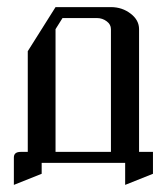

<svg xmlns="http://www.w3.org/2000/svg" viewBox="-20 -458 469 540"><path d="M19 -15.1Q19 -30.8 38.1 -30.8H58.1V-314L136.2 -438H292Q323.7 -438 347.7 -419.4Q371.1 -401.4 371.1 -376V-30.8H410.2V30.8L332 62V0H97.2V30.8L19 62ZM136.2 -30.8H292V-376Q292 -389.2 280.3 -397.9Q268.1 -407.2 252.9 -407.2H155.8L136.2 -376Z"/></svg>

Font: Hhenum
Style: Regular
Weight: 400
Designer: T. Christopher White
Version: Version 1.0